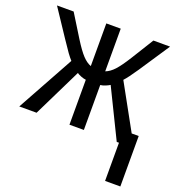

<svg xmlns="http://www.w3.org/2000/svg" viewBox="-132 -634 864 941"><g transform="rotate(20 300.0 -164.0)"><path d="M262.2 0V-234.4Q251 -235.4 236.1 -241.2Q221.2 -247.1 214.4 -252.4L90.8 0H0.5L164.1 -296.9Q153.8 -308.1 139.2 -327.9Q124.5 -347.7 4.9 -528.3H91.8L164.1 -411.6Q195.8 -360.8 217.8 -337.4Q239.7 -314 262.2 -305.7V-528.3H337.4V-305.7Q360.8 -314.5 382.6 -338.1Q404.3 -361.8 435.5 -411.6L507.8 -528.3H594.7L489.3 -369.6Q454.6 -317.9 435.1 -296.9L563.5 -64H600.1V199.2H520.5V0H508.8L385.3 -252.4Q378.4 -247.6 363.8 -241.5Q349.1 -235.4 337.4 -234.4V0Z"/></g></svg>

Font: Liberation Mono
Style: Regular
Weight: 400
Monospace: yes
Designer: Steve Matteson
Foundry: Ascender Corporation
Version: Version 2.1.5